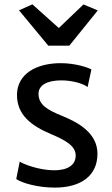

<svg xmlns="http://www.w3.org/2000/svg" viewBox="-20 -855 517 883"><path d="M202.1 -645H298.8L429.7 -807.1L363.8 -834.5L250.5 -726.1L128.9 -835L67.4 -807.6ZM54.7 -31.7C81.1 -12.7 155.8 7.8 231.9 7.8C352.5 7.8 428.2 -46.9 428.2 -147.9C428.2 -243.2 339.8 -292 265.1 -322.3C197.3 -349.6 155.8 -374 157.2 -425.8C158.2 -461.9 194.3 -485.4 262.7 -485.4C314.5 -485.4 365.7 -469.2 382.8 -454.6L400.4 -535.6C383.8 -544.9 326.7 -564.5 259.3 -564.5C148.9 -564.5 59.6 -516.6 58.1 -419.9C57.1 -326.7 124.5 -276.4 213.4 -238.8C276.9 -211.9 328.1 -185.5 328.1 -140.1C328.1 -96.7 292.5 -71.3 227.1 -71.8C156.2 -72.8 85.9 -101.1 70.8 -111.8Z"/></svg>

Font: Merriweather Sans
Style: Regular
Weight: 400
Designer: Eben Sorkin ( eben@eyebytes.com )
Foundry: Eben Sorkin
Version: Version 1.003